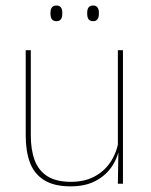

<svg xmlns="http://www.w3.org/2000/svg" viewBox="-20 -668 548 698"><path d="M92 -485.5V-175.5Q92 -123 106.2 -85.2Q120.5 -47.5 152.5 -27.2Q184.5 -7 238 -7Q288 -7 324.5 -26.8Q361 -46.5 383.2 -81.2Q405.5 -116 412 -160.5L421 -141.5H415.5Q411 -101 389.2 -66.5Q367.5 -32 329.2 -11.2Q291 9.5 237 9.5Q177 9.5 141 -12.8Q105 -35 89.2 -76.2Q73.5 -117.5 73.5 -174.5V-485.5ZM427 -485.5V0H408.5L410.5 -127H408.5V-485.5ZM185 -591Q174 -591 168.8 -597.8Q163.5 -604.5 163.5 -618.5V-621.5Q163.5 -634.5 168.8 -641.2Q174 -648 185 -648Q196 -648 201.2 -641.2Q206.5 -634.5 206.5 -621.5V-618.5Q206.5 -604.5 201.2 -597.8Q196 -591 185 -591ZM318.5 -591Q307.5 -591 302.2 -597.8Q297 -604.5 297 -618.5V-621.5Q297 -634.5 302.2 -641.2Q307.5 -648 318.5 -648Q329 -648 334.2 -641.2Q339.5 -634.5 339.5 -621.5V-618.5Q339.5 -604.5 334.2 -597.8Q329 -591 318.5 -591Z"/></svg>

Font: Anek Gujarati Medium Thin
Style: Regular
Weight: 250
Version: Version 1.003